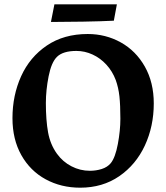

<svg xmlns="http://www.w3.org/2000/svg" viewBox="-20 -850 768 887"><path d="M385.3 -692.9Q468.3 -692.9 538.1 -654.1Q607.9 -615.2 649.2 -542.2Q690.4 -469.2 690.4 -372.1Q690.4 -266.6 649.2 -177.7Q607.9 -88.9 530.8 -35.9Q453.6 17.1 350.6 17.1Q262.2 17.1 190.9 -21.7Q119.6 -60.5 78.6 -133.3Q37.6 -206.1 37.6 -304.2Q37.6 -409.2 77.6 -497.8Q117.7 -586.4 196.3 -639.6Q274.9 -692.9 385.3 -692.9ZM395.5 -61Q423.8 -61 450 -69.3Q476.1 -77.6 491.7 -96.2Q512.7 -122.1 524.4 -184.6Q536.1 -247.1 536.1 -301.3Q536.1 -364.3 531.7 -404.8Q527.3 -445.3 514.6 -480.5Q499.5 -520.5 471.7 -551Q443.8 -581.5 407.7 -598.1Q371.6 -614.7 333 -614.7Q271 -614.7 243.2 -587.4Q217.3 -562 204.6 -497.6Q191.9 -433.1 191.9 -374Q191.9 -294.9 202.1 -238.5Q212.4 -182.1 243.2 -139.6Q270 -102.5 310.1 -81.8Q350.1 -61 395.5 -61ZM231.4 -830.1H520L505.9 -754.4Q449.7 -751.5 364 -750Q278.3 -748.5 215.3 -748.5Z"/></svg>

Font: Vesper Libre
Style: Bold
Weight: 700
Designer: Robert Keller & Kimya Gandhi
Foundry: Mota Italic
Version: Version 1.058